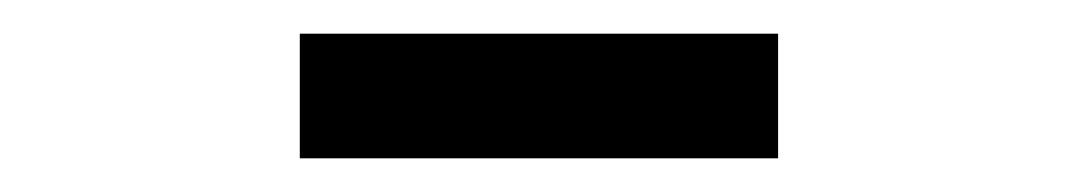

<svg xmlns="http://www.w3.org/2000/svg" viewBox="-20 -729 640 114"><path d="M158 -709H442V-635H158Z"/></svg>

Font: IBM Plex Sans Arabic Text
Style: Regular
Weight: 450
Designer: Mike Abbink, Paul van der Laan, Pieter van Rosmalen, Wael Morcos, Khajak Apelian
Foundry: Bold Monday
Version: Version 1.2